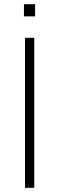

<svg xmlns="http://www.w3.org/2000/svg" viewBox="-20 -894 292 914"><path d="M94 -816H147V-874H94ZM99 0H143V-714H99Z"/></svg>

Font: Kathrein 35 Thin
Style: Regular
Weight: 250
Designer: Lazydogs Typefoundry, based on Open Sans by Ascender Corporation
Foundry: Lazydogs Typefoundry
Version: Version 1.003;PS 001.003;hotconv 1.0.88;makeotf.lib2.5.64775